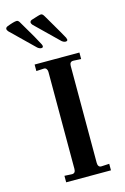

<svg xmlns="http://www.w3.org/2000/svg" viewBox="-169 -883 611 940"><g transform="rotate(-15 136.5 -413.0)"><path d="M45 0V-33L83 -31Q101 -31 101 -53V-545Q101 -554 96 -560.5Q91 -567 82 -566L45 -564V-597H272V-564L234 -566H232Q214 -566 214 -545V-53Q214 -42 219 -36Q224 -30 234 -31L272 -33V0ZM221 -666Q212 -666 202 -674Q96 -778 85 -788Q79 -796 79 -800Q79 -808 88 -812Q130 -826 138 -826Q145 -826 151 -817Q152 -816 158 -805.5Q164 -795 179 -769.5Q194 -744 209 -718L228 -684Q231 -676 231 -674Q231 -666 221 -666ZM79 -674 -38 -788Q-44 -796 -44 -800Q-44 -808 -35 -812Q1 -826 15 -826Q22 -826 28 -817Q30 -814 79 -730L104 -684Q107 -678 107 -674Q107 -666 98 -666Q89 -666 79 -674Z"/></g></svg>

Font: UnnaMedium
Style: Regular
Weight: 500
Designer: Jorge de Buen Unna
Foundry: Omnibus-Type
Version: Version 2.008;hotconv 1.0.109;makeotfexe 2.5.65596